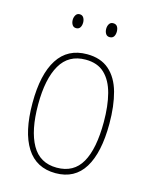

<svg xmlns="http://www.w3.org/2000/svg" viewBox="-109 -864 672 853"><g transform="rotate(15 227.5 -438.0)"><path d="M404 -357Q404 -224 360.5 -153.5Q317 -83 229 -83Q140 -83 95 -154Q50 -225 50 -358Q50 -490 95 -560Q140 -630 229 -630Q292 -630 331 -596Q370 -562 387 -500.5Q404 -439 404 -357ZM76 -358Q76 -239 113 -173.5Q150 -108 228 -108Q306 -108 342 -171.5Q378 -235 378 -358Q378 -432 363.5 -487.5Q349 -543 316.5 -574Q284 -605 229 -605Q151 -605 113.5 -540.5Q76 -476 76 -358ZM127 -761Q127 -773 133 -783Q139 -793 151 -793Q163 -793 169 -783.5Q175 -774 175 -761Q175 -747 169 -738Q163 -729 151 -729Q139 -729 133 -738.5Q127 -748 127 -761ZM281 -761Q281 -774 287 -783.5Q293 -793 305 -793Q318 -793 324 -784Q330 -775 330 -761Q330 -747 324 -738Q318 -729 305 -729Q293 -729 287 -738.5Q281 -748 281 -761Z"/></g></svg>

Font: Noto Sans Kannada UI Condensed Thin
Style: Regular
Weight: 100
Width: 3
Designer: Jelle Bosma - Monotype Design Team
Foundry: Monotype Imaging Inc.
Version: Version 2.005; ttfautohint (v1.8.4.7-5d5b)